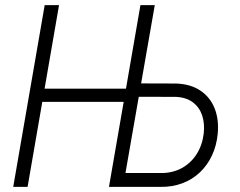

<svg xmlns="http://www.w3.org/2000/svg" viewBox="-20 -731 938 751"><path d="M484.4 -384.3 475.1 -332.5H131.8L141.6 -384.3ZM210.9 -710.9 87.9 0H31.7L154.8 -710.9ZM513.2 -404.8 668.9 -404.3Q726.1 -402.3 764.4 -376.2Q802.7 -350.1 819.8 -306.4Q836.9 -262.7 831.5 -207Q827.1 -161.6 809.3 -123.3Q791.5 -85 762 -56.9Q732.4 -28.8 693.4 -14.2Q654.3 0.5 607.4 0H406.2L529.3 -710.9H585.4L470.7 -54.2H610.4Q656.2 -54.2 691.9 -74Q727.5 -93.8 749.5 -128.7Q771.5 -163.6 776.9 -209Q781.2 -247.6 770.8 -279.3Q760.3 -311 734.6 -330.6Q709 -350.1 668 -352.1L503.4 -352.5Z"/></svg>

Font: Roboto Condensed Light
Style: Italic
Weight: 300
Italic angle: -12°
Designer: Christian Robertson
Foundry: Google
Version: Version 3.0; 2020